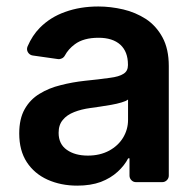

<svg xmlns="http://www.w3.org/2000/svg" viewBox="-20 -573 615 604"><path d="M129.6 -7.8Q88.1 -26.6 64.3 -62.9Q40.5 -99.4 40.5 -153.1Q40.5 -199.2 57.5 -229.4Q74.6 -259.9 104 -277.7Q133.9 -296.2 170.5 -305Q207.7 -314.6 247.5 -318.9Q291.2 -323.2 325.3 -328.1Q354.8 -331.7 368.6 -340.9Q382.5 -349.4 382.5 -367.9V-370Q382.5 -410.2 358.7 -432.2Q334.5 -454.2 290.1 -454.2Q242.5 -454.2 215.2 -433.6Q195 -418.7 183.9 -398.1Q180.8 -392.4 174.9 -389.4Q169 -386.4 162.6 -387.1L83.1 -398.4Q75.3 -399.5 70.1 -405.5Q65 -411.6 65 -419Q65 -422.6 66.8 -427.2Q81.7 -461.6 105.1 -485.4Q138.5 -519.2 185 -535.5Q231.9 -552.6 289.4 -552.6Q327.8 -552.6 367.9 -543.3Q405.9 -534.4 439.3 -513.1Q471.6 -491.5 491.1 -455.6Q511 -419 511 -365.1V-20.6Q511 -12.1 504.8 -6Q498.6 0 490.1 0H408Q399.5 0 393.5 -6Q387.4 -12.1 387.4 -20.6V-74.9H383.2Q371.8 -52.6 350.1 -32.7Q328.5 -12.8 297.2 -0.7Q265.3 11 223 11Q171.5 11 129.6 -7.8ZM190.3 -101.6Q215.9 -83.5 256.4 -83.5Q294.4 -83.5 323.5 -99.1Q351.9 -114.7 367.2 -139.9Q382.8 -165.8 382.8 -195.7V-259.9Q376.1 -254.6 362.2 -250.7Q348 -246.4 330.3 -243.3L295.1 -237.6L264.9 -233.3Q235.8 -229.4 213.4 -220.5Q190 -211.3 177.6 -195.7Q164.4 -180.4 164.4 -155.2Q164.4 -119.7 190.3 -101.6Z"/></svg>

Font: DeltaSans SemiBold
Style: Regular
Weight: 600
Designer: Rasmus Andersson
Foundry: rsms
Version: Version 3.012